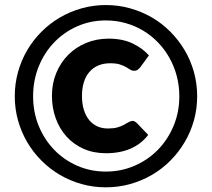

<svg xmlns="http://www.w3.org/2000/svg" viewBox="-20 -754 861 780"><path d="M517.5 -263Q523 -263 527.8 -260.2Q532.5 -257.5 536.5 -253.5L582 -206Q554.5 -169.5 511.2 -150.5Q468 -131.5 410.5 -131.5Q360 -131.5 319.5 -149.5Q279 -167.5 250.5 -199Q222 -230.5 206.5 -273Q191 -315.5 191 -364.5Q191 -415.5 208.8 -458Q226.5 -500.5 257.5 -531.5Q288.5 -562.5 330.5 -579.8Q372.5 -597 421 -597Q477.5 -597 518 -577.8Q558.5 -558.5 585 -529L549 -479.5Q545.5 -475.5 539.8 -471Q534 -466.5 525.5 -466.5Q516 -466.5 508.8 -471.2Q501.5 -476 491.5 -481.8Q481.5 -487.5 466.8 -492.2Q452 -497 428 -497Q400 -497 378.8 -487.8Q357.5 -478.5 342.8 -461.2Q328 -444 320.5 -419.5Q313 -395 313 -364.5Q313 -332 320.8 -307.5Q328.5 -283 342.5 -266Q356.5 -249 375.8 -240.5Q395 -232 417.5 -232Q441.5 -232 456.2 -236.2Q471 -240.5 481.2 -245.8Q491.5 -251 499.2 -256Q507 -261 517.5 -263ZM40 -363Q40 -414 53.2 -461.5Q66.5 -509 90.5 -550Q114.5 -591 148.5 -625Q182.5 -659 223.5 -683Q264.5 -707 311.8 -720.2Q359 -733.5 410 -733.5Q461 -733.5 508.5 -720.2Q556 -707 597.2 -683Q638.5 -659 672.2 -625Q706 -591 730.2 -550Q754.5 -509 767.8 -461.5Q781 -414 781 -363Q781 -312 767.8 -264.8Q754.5 -217.5 730.2 -176.5Q706 -135.5 672.2 -101.5Q638.5 -67.5 597.2 -43.5Q556 -19.5 508.5 -6.2Q461 7 410 7Q359 7 311.8 -6.2Q264.5 -19.5 223.5 -43.5Q182.5 -67.5 148.5 -101.5Q114.5 -135.5 90.5 -176.5Q66.5 -217.5 53.2 -264.8Q40 -312 40 -363ZM114.5 -363Q114.5 -298.5 137.2 -242.8Q160 -187 199.8 -145.8Q239.5 -104.5 293.5 -80.8Q347.5 -57 410 -57Q472.5 -57 527 -80.8Q581.5 -104.5 621.8 -145.8Q662 -187 685.2 -242.8Q708.5 -298.5 708.5 -363Q708.5 -406 698 -445.5Q687.5 -485 668.2 -519.2Q649 -553.5 622 -581.5Q595 -609.5 561.8 -629.5Q528.5 -649.5 490 -660.2Q451.5 -671 410 -671Q347.5 -671 293.5 -647Q239.5 -623 199.8 -581.5Q160 -540 137.2 -483.8Q114.5 -427.5 114.5 -363Z"/></svg>

Font: Lato Heavy
Style: Regular
Weight: 800
Designer: Lukasz Dziedzic
Foundry: tyPoland Lukasz Dziedzic
Version: Version 2.007; 2014-02-27